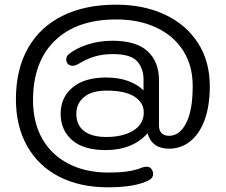

<svg xmlns="http://www.w3.org/2000/svg" viewBox="-20 -731 965 820"><path d="M48 -307Q48 -434 99 -524.5Q150 -615 246 -663Q342 -711 476 -711Q594 -711 684.5 -668.5Q775 -626 825.5 -547.5Q876 -469 876 -363Q876 -279 854 -219Q832 -159 792.5 -127.5Q753 -96 702 -96Q629 -96 610 -162Q580 -127 534.5 -108.5Q489 -90 432 -90Q336 -90 287.5 -133Q239 -176 239 -245Q239 -315 290 -357.5Q341 -400 433 -400Q487 -400 527.5 -385Q568 -370 593 -345V-391Q593 -439 565.5 -469.5Q538 -500 462 -500Q419 -500 384 -489.5Q349 -479 315 -458Q301 -450 290 -450Q281 -450 272 -456Q263 -464 263 -476Q263 -491 273 -499Q303 -524 353 -540.5Q403 -557 460 -557Q562 -557 610.5 -512Q659 -467 659 -389V-195Q659 -173 670.5 -162Q682 -151 702 -151Q747 -151 775 -205Q803 -259 803 -364Q803 -451 762 -515Q721 -579 647 -613.5Q573 -648 477 -648Q308 -648 214.5 -557.5Q121 -467 121 -303Q121 -208 160.5 -138.5Q200 -69 273 -31.5Q346 6 444 6Q530 6 578 -12Q594 -19 607 -19Q620 -19 627 -9Q634 1 634 12Q634 29 617 38Q559 69 441 69Q321 69 232.5 23.5Q144 -22 96 -107Q48 -192 48 -307ZM594 -251Q594 -293 554 -318.5Q514 -344 436 -344Q372 -344 339 -316.5Q306 -289 306 -245Q306 -197 339 -171.5Q372 -146 434 -146Q505 -146 549.5 -173.5Q594 -201 594 -251Z"/></svg>

Font: Kodchasan
Style: Regular
Weight: 400
Version: Version 1.000; ttfautohint (v1.6)